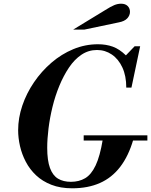

<svg xmlns="http://www.w3.org/2000/svg" viewBox="-20 -1004 816 1037"><path d="M370 13Q306 13 257.5 -6Q209 -25 175 -57Q141 -89 119.5 -130Q98 -171 88 -215Q78 -259 78 -301Q78 -367 100.5 -433.5Q123 -500 163.5 -559.5Q204 -619 258 -665.5Q312 -712 376 -738.5Q440 -765 509 -765Q553 -765 589 -752Q625 -739 660 -705L707 -754H737L690 -531H662Q662 -594 641 -639.5Q620 -685 584 -709.5Q548 -734 504 -734Q458 -734 420 -708.5Q382 -683 352.5 -639Q323 -595 300.5 -540.5Q278 -486 263.5 -426.5Q249 -367 242 -310Q235 -253 235 -206Q235 -137 250 -96.5Q265 -56 293.5 -39Q322 -22 363 -22Q407 -22 440 -41.5Q473 -61 496.5 -110.5Q520 -160 535 -250H700Q674 -161 629 -102.5Q584 -44 519.5 -15.5Q455 13 370 13ZM432 -245V-273H776V-245ZM375 -844 549 -950Q579 -969 597.5 -976.5Q616 -984 634 -984Q657 -984 669.5 -971.5Q682 -959 682 -940Q682 -921 667.5 -905Q653 -889 621 -883L435 -844Z"/></svg>

Font: Libre Bodoni Medium
Style: Italic
Weight: 500
Italic angle: -13°
Designer: Pablo Impallari, Rodrigo Fuenzalida
Foundry: Impallari Type
Version: Version 2.005;gftools[0.9.23]